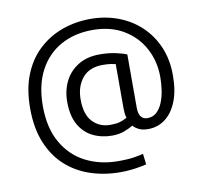

<svg xmlns="http://www.w3.org/2000/svg" viewBox="-91 -806 1125 1056"><g transform="rotate(-10 472.0 -277.5)"><path d="M497 152Q409 152 331 126Q253 100 194.5 47Q136 -6 102.5 -87.5Q69 -169 69 -280Q69 -388 101.5 -468Q134 -548 191.5 -601Q249 -654 323 -680.5Q397 -707 481 -707Q562 -707 633.5 -680.5Q705 -654 759 -603.5Q813 -553 843.5 -482.5Q874 -412 874 -323Q874 -235 849.5 -175.5Q825 -116 783.5 -85.5Q742 -55 689 -55Q658 -55 637 -65.5Q616 -76 606 -89Q587 -77 556.5 -65.5Q526 -54 489 -54Q428 -54 379.5 -78.5Q331 -103 303.5 -153Q276 -203 276 -279Q276 -343 301.5 -394Q327 -445 376.5 -475.5Q426 -506 496 -506Q545 -506 585 -497.5Q625 -489 647 -479V-184Q647 -147 660 -131Q673 -115 695 -115Q727 -115 748 -135Q769 -155 781.5 -187Q794 -219 799 -255.5Q804 -292 804 -326Q804 -413 765.5 -485.5Q727 -558 654.5 -601.5Q582 -645 481 -645Q380 -645 303 -602Q226 -559 183 -477.5Q140 -396 140 -280Q140 -158 187 -75.5Q234 7 315 48.5Q396 90 497 90Q554 90 589 84Q624 78 637 74L644 134Q627 139 585.5 145.5Q544 152 497 152ZM488 -114Q520 -114 540 -119.5Q560 -125 582 -137Q578 -147 576.5 -163Q575 -179 575 -189V-438Q567 -440 549.5 -443Q532 -446 503 -446Q428 -446 389.5 -399Q351 -352 351 -280Q351 -195 390 -154.5Q429 -114 488 -114Z"/></g></svg>

Font: Ubuntu Sans
Style: Regular
Weight: 400
Designer: Dalton Maag Ltd
Foundry: Dalton Maag Ltd
Version: Version 1.006; ttfautohint (v1.8.4.7-5d5b)